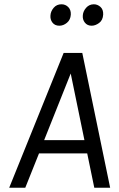

<svg xmlns="http://www.w3.org/2000/svg" viewBox="-20 -876 557 896"><path d="M23 0 277 -629H364L494 0H420L387 -160H162L98 0ZM186 -222H374L310 -533ZM257 -756Q236 -756 224.8 -770.5Q213.5 -785 215.5 -805Q217 -824 230.8 -840Q244.5 -856 267 -856Q285.5 -856 298.5 -843Q311.5 -830 310.5 -808Q309 -783.5 292.5 -769.8Q276 -756 257 -756ZM407.5 -756Q387.5 -756 376 -770.5Q364.5 -785 366.5 -805Q368 -824 382.2 -840Q396.5 -856 418 -856Q435 -856 448.8 -843.8Q462.5 -831.5 461.5 -808Q460 -781.5 442.5 -768.8Q425 -756 407.5 -756Z"/></svg>

Font: Karla
Style: Italic
Weight: 400
Italic angle: -8°
Designer: Jonathan Pinhorn
Version: Version 2.004;gftools[0.9.33]